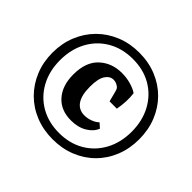

<svg xmlns="http://www.w3.org/2000/svg" viewBox="-157 -808 1044 1044"><g transform="rotate(45 364.5 -286.5)"><path d="M363 -96Q284 -96 239.5 -146.5Q195 -197 195 -282Q195 -378 247 -426.5Q299 -475 377 -475Q413 -475 446 -465.5Q479 -456 499 -442Q503 -412 501.5 -381Q500 -350 494 -318H438L422 -380Q420 -388 417.5 -393Q415 -398 409 -403Q403 -408 393 -412.5Q383 -417 371 -417Q343 -417 324.5 -389Q306 -361 306 -299Q306 -233 329 -200Q352 -167 395 -167Q419 -167 442.5 -176Q466 -185 480 -199L506 -176Q493 -142 455 -119Q417 -96 363 -96ZM89 -286Q89 -203 124 -138.5Q159 -74 221.5 -38Q284 -2 365 -2Q446 -2 508 -38Q570 -74 605 -138.5Q640 -203 640 -286Q640 -370 605 -434.5Q570 -499 508.5 -535Q447 -571 365 -571Q284 -571 221.5 -535Q159 -499 124 -434.5Q89 -370 89 -286ZM31 -286Q31 -358 56 -419Q81 -480 126 -525Q171 -570 232 -595Q293 -620 365 -620Q438 -620 499 -595Q560 -570 604.5 -525Q649 -480 673.5 -419Q698 -358 698 -286Q698 -214 673.5 -153Q649 -92 604 -47Q559 -2 498 22.5Q437 47 365 47Q293 47 232 22.5Q171 -2 126 -47Q81 -92 56 -153Q31 -214 31 -286Z"/></g></svg>

Font: Yrsa
Style: Bold
Weight: 700
Version: Version 2.004